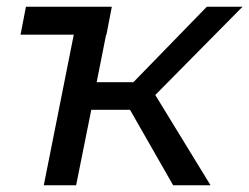

<svg xmlns="http://www.w3.org/2000/svg" viewBox="-20 -550 740 570"><path d="M700 -530H594L376 -306H267L295 -447H296L312 -530H57L41 -447H199L110 0H206L251 -224H366L494 0H605L441 -268Z"/></svg>

Font: AWKNG-Font Medium
Style: Italic
Weight: 500
Italic angle: -11.3°
Designer: Awakening Church
Foundry: Awakening Church
Version: Version 1.700;PS 001.700;hotconv 1.0.88;makeotf.lib2.5.64775